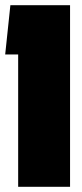

<svg xmlns="http://www.w3.org/2000/svg" viewBox="-45 -720 315 740"><path d="M25 0H225V-700H25ZM65 -700H-5L-25 -510H75Z"/></svg>

Font: Millimetre
Style: Extrablack
Weight: 900
Designer: Jérémy Landes
Version: Version 1.0